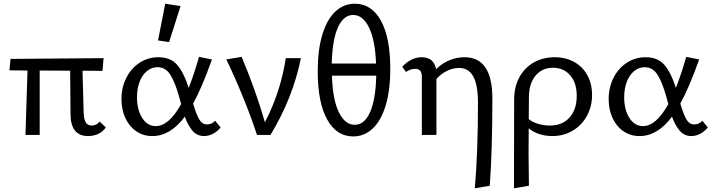

<svg xmlns="http://www.w3.org/2000/svg" viewBox="-20 -731 3859 1040"><path d="M553 -41Q539 -19 514 -6.5Q489 6 457 6Q362 6 362 -115L360 -348L195 -349V0H118L129 -349L31 -350L37 -412L541 -416L535 -347L427 -348L433 -127Q434 -85 444.5 -68Q455 -51 477 -51Q489 -51 500.5 -56.5Q512 -62 519 -73Z M1175 -41Q1161 -22 1136.5 -8Q1112 6 1086 6Q1048 6 1023.5 -22Q999 -50 981 -99Q903 6 805 6Q756 6 718 -20Q680 -46 659 -91.5Q638 -137 638 -194Q638 -259 665 -311Q692 -363 737.5 -392Q783 -421 838 -421Q905 -421 941 -378Q977 -335 1002 -255Q1031 -328 1058 -423L1128 -409Q1074 -256 1026 -170Q1043 -112 1059 -84.5Q1075 -57 1101 -57Q1128 -57 1145 -77ZM961 -167 951 -204Q929 -284 903 -325.5Q877 -367 833 -367Q802 -367 776.5 -346.5Q751 -326 736.5 -289Q722 -252 722 -204Q722 -137 750 -92.5Q778 -48 824 -48Q895 -48 961 -167ZM836 -512 875 -711 958 -698 896 -503Z M1610 -416Q1566 -199 1445 0H1372Q1306 -200 1206 -409L1289 -423Q1366 -239 1415 -69Q1500 -232 1528 -416Z M2094 -359Q2094 -242 2069 -159.5Q2044 -77 1998.5 -34.5Q1953 8 1893 8Q1803 8 1752 -84Q1701 -176 1701 -345Q1701 -461 1726 -543.5Q1751 -626 1796.5 -668.5Q1842 -711 1902 -711Q1992 -711 2043 -619.5Q2094 -528 2094 -359ZM1777 -387H2017Q2012 -515 1978.5 -582.5Q1945 -650 1893 -650Q1841 -650 1810.5 -582.5Q1780 -515 1777 -387ZM2018 -321H1778Q1782 -191 1815.5 -123Q1849 -55 1902 -55Q1954 -55 1984.5 -123.5Q2015 -192 2018 -321Z M2647 -198Q2647 81 2633 275L2552 289Q2569 90 2569 -172Q2569 -271 2543.5 -317Q2518 -363 2467 -363Q2433 -363 2400 -346.5Q2367 -330 2344 -303V0H2265V-315Q2265 -358 2230 -358Q2202 -358 2179 -341L2159 -369Q2180 -393 2207.5 -407Q2235 -421 2263 -421Q2299 -421 2318 -403.5Q2337 -386 2342 -356Q2374 -388 2414 -404.5Q2454 -421 2496 -421Q2647 -421 2647 -198Z M3187 -217Q3187 -155 3159.5 -104Q3132 -53 3082.5 -23.5Q3033 6 2972 6Q2934 6 2900.5 -5Q2867 -16 2844 -36L2843 99Q2843 151 2845 275L2764 289Q2765 125 2765 -192Q2765 -261 2793.5 -313Q2822 -365 2872 -393Q2922 -421 2984 -421Q3044 -421 3090 -395.5Q3136 -370 3161.5 -323.5Q3187 -277 3187 -217ZM3104 -212Q3104 -282 3068.5 -323Q3033 -364 2975 -364Q2917 -364 2881.5 -322Q2846 -280 2845 -207L2844 -86Q2864 -69 2895.5 -60Q2927 -51 2958 -51Q3027 -51 3065.5 -95Q3104 -139 3104 -212Z M3814 -41Q3800 -22 3775.5 -8Q3751 6 3725 6Q3687 6 3662.5 -22Q3638 -50 3620 -99Q3542 6 3444 6Q3395 6 3357 -20Q3319 -46 3298 -91.5Q3277 -137 3277 -194Q3277 -259 3304 -311Q3331 -363 3376.5 -392Q3422 -421 3477 -421Q3544 -421 3580 -378Q3616 -335 3641 -255Q3670 -328 3697 -423L3767 -409Q3713 -256 3665 -170Q3682 -112 3698 -84.5Q3714 -57 3740 -57Q3767 -57 3784 -77ZM3600 -167 3590 -204Q3568 -284 3542 -325.5Q3516 -367 3472 -367Q3441 -367 3415.5 -346.5Q3390 -326 3375.5 -289Q3361 -252 3361 -204Q3361 -137 3389 -92.5Q3417 -48 3463 -48Q3534 -48 3600 -167Z"/></svg>

Font: Ysabeau Medium
Style: Regular
Weight: 500
Designer: Christian Thalmann (Catharsis Fonts)
Version: Version 0.003